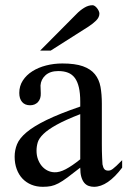

<svg xmlns="http://www.w3.org/2000/svg" viewBox="-20 -701 484 729"><path d="M443.8 -64.5Q388.7 8.3 336.9 8.3Q326.2 8.3 316.7 4.9Q307.1 1.5 300 -6.8Q293 -15.1 288.8 -29.1Q284.7 -43 284.7 -64.5Q255.4 -41.5 236.1 -27.1Q216.8 -12.7 201.9 -4.9Q187 2.9 173.6 5.6Q160.2 8.3 142.6 8.3Q118.7 8.3 99.1 0.2Q79.6 -7.8 65.4 -22.7Q51.3 -37.6 43.5 -58.8Q35.6 -80.1 35.6 -106Q35.6 -130.9 44.7 -153.3Q53.7 -175.8 80.6 -198.5Q107.4 -221.2 156.2 -245.1Q205.1 -269 284.7 -296.4V-314.9Q284.7 -347.2 279.5 -369.1Q274.4 -391.1 264.2 -405Q253.9 -418.9 238.3 -425Q222.7 -431.2 201.2 -431.2Q170.4 -431.2 152.8 -415.3Q135.3 -399.4 133.8 -376.5L134.8 -347.2Q135.7 -326.2 124.3 -313.7Q112.8 -301.3 94.2 -301.3Q74.7 -301.3 64 -313.7Q53.2 -326.2 53.2 -348.1Q53.2 -374.5 66.7 -395.3Q80.1 -416 102.8 -430.4Q125.5 -444.8 155 -452.4Q184.6 -460 216.8 -460Q265.1 -460 294.7 -449.5Q324.2 -439 340.3 -419.2Q356.4 -399.4 361.6 -371.1Q366.7 -342.8 366.7 -307.6V-155.3Q366.7 -124 367.7 -104Q368.7 -84 369.1 -77.1Q371.6 -64 376.5 -58.6Q381.3 -53.2 390.6 -53.2Q395 -53.2 398.9 -54.4Q402.8 -55.7 408.2 -59.6Q413.6 -63.5 421.9 -71.3Q430.2 -79.1 443.8 -92.8ZM284.7 -267.6Q228 -245.6 195.1 -227.3Q162.1 -209 145 -192.4Q127.9 -175.8 123.3 -160.4Q118.7 -145 118.7 -128.9Q118.7 -111.3 124 -96.7Q129.4 -82 138.4 -71Q147.5 -60.1 159.9 -53.7Q172.4 -47.4 186.5 -46.9Q205.6 -45.9 229.7 -58.6Q253.9 -71.3 284.7 -96.2ZM357.4 -649.4Q357.4 -635.3 345 -623Q332.5 -610.8 316.9 -600.6L172.4 -508.8H132.3L271 -648.4Q283.7 -661.6 299.6 -671.4Q315.4 -681.2 331.5 -681.2Q335.4 -681.2 339.8 -678.2Q344.2 -675.3 348.1 -670.4Q352.1 -665.5 354.7 -659.9Q357.4 -654.3 357.4 -649.4Z"/></svg>

Font: Doulos SIL Compact
Style: Regular
Weight: 400
Designer: Walt Agee, Victor Gaultney, Peter Martin, Debbi Hosken
Foundry: SIL International
Version: Version 4.110; 2011; Maintenance release ; LnSpcTght